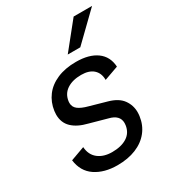

<svg xmlns="http://www.w3.org/2000/svg" viewBox="-180 -836 858 948"><g transform="rotate(-30 249.0 -362.0)"><path d="M219.5 -59.5Q271.5 -59.5 304 -80Q336.5 -100.5 342.5 -141Q343.5 -150 343.5 -153.5Q343.5 -176.5 329.2 -191.2Q315 -206 286 -213L187 -240.5Q131.5 -254 101.5 -282.8Q71.5 -311.5 71.5 -358Q71.5 -368 73 -378.5Q79.5 -425 106 -460.2Q132.5 -495.5 178.2 -515.2Q224 -535 286 -535Q360 -535 403.2 -503.8Q446.5 -472.5 450 -413.5L369 -384.5Q369 -423 345 -444.8Q321 -466.5 276 -466.5Q226.5 -466.5 194.8 -445.5Q163 -424.5 157.5 -384Q157 -381 157 -375Q157 -352 175.2 -337.8Q193.5 -323.5 231.5 -313.5L327 -286.5Q380 -271.5 403 -239.5Q426 -207.5 426 -168Q426 -156.5 424.5 -146Q418 -98 390 -62.8Q362 -27.5 316 -8.8Q270 10 210 10Q135 10 85.2 -23.5Q35.5 -57 27 -123.5L107 -152.5Q110 -107.5 140.5 -83.5Q171 -59.5 219.5 -59.5ZM493.5 -734.5 341 -586.5H269.5L388.5 -734.5Z"/></g></svg>

Font: 1883 Sans
Style: Italic
Weight: 400
Italic angle: -8°
Designer: 1883 Sans project is a fork of Public Sans.
Version: Version 1.009